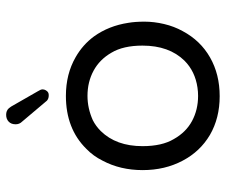

<svg xmlns="http://www.w3.org/2000/svg" viewBox="-76 -664 745 634"><g transform="rotate(-90 297.0 -347.5)"><path d="M311.5 -596.7 261.7 -683.6 255.9 -691.4Q248 -700.2 234.4 -700.2Q220.7 -700.2 211.9 -691.9Q203.1 -683.6 203.1 -668.9Q203.1 -656.2 211.9 -647.5Q279.3 -567.4 281.2 -565.4Q288.1 -559.6 297.9 -559.6Q309.6 -558.6 315.4 -569.3Q318.4 -574.2 318.4 -580.1Q318.4 -585.9 311.5 -596.7ZM538.1 -296.9Q528.3 -361.3 493.2 -410.2Q465.8 -447.3 424.8 -470.7Q369.1 -502.9 296.9 -502.9Q188.5 -502.9 122.1 -435.5Q98.6 -413.1 83 -381.8Q51.8 -323.2 51.8 -249.5Q51.8 -175.8 83 -117.2Q113.3 -59.6 168 -27.3Q223.6 4.9 295.9 4.9Q368.2 4.9 423.8 -26.9Q479.5 -58.6 510.7 -117.2Q526.4 -145.5 534.2 -178.7Q542 -211.9 542 -243.2Q542 -274.4 538.1 -296.9ZM296.9 -66.4Q251 -66.4 213.9 -86.4Q176.8 -106.4 154.3 -146.5Q130.9 -185.5 130.9 -250Q130.9 -336.9 180.7 -387.7Q197.3 -404.3 216.8 -414.1Q255.9 -431.6 296.9 -431.6Q342.8 -431.6 379.9 -411.6Q417 -391.6 439.5 -352.5Q462.9 -313.5 462.9 -250Q462.9 -162.1 413.1 -111.3Q377.9 -76.2 324.2 -68.4Q310.5 -66.4 296.9 -66.4Z"/></g></svg>

Font: FakePearl
Style: Light
Weight: 350
Version: Version 1.2